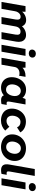

<svg xmlns="http://www.w3.org/2000/svg" viewBox="1660 -2444 795 4156"><g transform="rotate(90 2058.0 -365.5)"><path d="M112 -520H232.8Q234.6 -499 233.8 -473.4Q233 -447.8 230.2 -419.8L212.6 -424.8Q255 -479.6 306.8 -506.4Q358.6 -533.2 413.6 -533.2Q466 -533.2 501.8 -506.5Q537.6 -479.8 551.7 -432.4Q565.8 -385 555 -324.2L498 0H348.4L400.8 -302Q410.6 -356.8 396.5 -385.3Q382.4 -413.8 340.6 -413.8Q315 -413.8 290.6 -399.8Q266.2 -385.8 247.3 -357.8Q228.4 -329.8 221.6 -288.4L171 0H21.4ZM660.8 -411.8Q619 -411.8 589.5 -383.2Q560 -354.6 550.2 -296.4L528.4 -418.4Q570.8 -476 624.8 -503.6Q678.8 -531.2 736.6 -531.2Q792.6 -531.2 829 -503.7Q865.4 -476.2 878.7 -428.2Q892 -380.2 880.8 -318.6L824.6 0H675L727.8 -300Q737.6 -355.2 722.9 -383.5Q708.2 -411.8 660.8 -411.8Z M1039.2 -520H1188.2L1098.2 0H949.2ZM1052.2 -659.4Q1052.2 -695.6 1077.7 -719.5Q1103.2 -743.4 1140.8 -743.4Q1179.6 -743.4 1202.9 -723.2Q1226.2 -703 1226.2 -672Q1226.2 -635.2 1200.6 -612.8Q1175 -590.4 1136.8 -590.4Q1098.6 -590.4 1075.4 -609.7Q1052.2 -629 1052.2 -659.4Z M1322 -520H1443.6Q1445.4 -498.6 1445.6 -472.4Q1445.8 -446.2 1444 -427L1428.8 -438.4Q1465.6 -479.4 1515.3 -499.7Q1565 -520 1625 -520H1642.6L1618.2 -379.6Q1599.2 -388.6 1579.6 -389.2Q1517.6 -392.2 1478 -363.7Q1438.4 -335.2 1429.6 -283.8L1379.8 0H1230.8Z M2040.2 -166.6 2059.4 -165.2 2091.2 -430.8Q2093.4 -438.8 2096.2 -450.2Q2106.2 -489 2123.2 -520H2240.6L2180.8 -182.8Q2173.6 -141.4 2180.6 -125.8Q2187.6 -110.2 2215.2 -110.2Q2234.6 -110.2 2250.4 -113.6L2231 -0.2Q2195 9.2 2149.8 9.2Q2075 9.2 2050.1 -34.6Q2025.2 -78.4 2040.2 -166.6ZM2146.8 -302.2Q2146.8 -219 2113.6 -147.3Q2080.4 -75.6 2019.4 -32.8Q1958.4 10 1877.6 10Q1809.6 10 1758.1 -19Q1706.6 -48 1678.5 -100.8Q1650.4 -153.6 1650.4 -222.2Q1650.4 -301.8 1683.5 -372.9Q1716.6 -444 1777.9 -487.8Q1839.2 -531.6 1919.4 -531.6Q1989.4 -531.6 2040.9 -502.3Q2092.4 -473 2119.6 -420.7Q2146.8 -368.4 2146.8 -302.2ZM1805.4 -228.8Q1805.4 -189.2 1819.3 -159.7Q1833.2 -130.2 1858.8 -114.3Q1884.4 -98.4 1919.6 -98.4Q1965.8 -98.4 1997.1 -128.5Q2028.4 -158.6 2043.5 -202.9Q2058.6 -247.2 2058.6 -288.4Q2058.6 -333.2 2042 -362Q2025.4 -390.8 2000.5 -404.1Q1975.6 -417.4 1949.8 -417.4Q1902.4 -417.4 1869.9 -388Q1837.4 -358.6 1821.4 -314.8Q1805.4 -271 1805.4 -228.8Z M2330.4 -224.8Q2330.4 -303.8 2365.1 -373.6Q2399.8 -443.4 2463.8 -486Q2527.8 -528.6 2610.2 -528.6Q2687 -528.6 2749.7 -497.8Q2812.4 -467 2845.2 -406.4L2736.4 -336Q2720.4 -373.2 2691.4 -392.1Q2662.4 -411 2619.2 -411Q2576.8 -411 2546.1 -385Q2515.4 -359 2499.5 -317.9Q2483.6 -276.8 2483.6 -231.2Q2483.6 -192.4 2498 -164.8Q2512.4 -137.2 2538 -122.8Q2563.6 -108.4 2596.2 -108.4Q2633 -108.4 2665.4 -125Q2697.8 -141.6 2722 -170.6L2806.6 -80.2Q2762 -34.6 2707.1 -11.7Q2652.2 11.2 2588.4 11.2Q2511 11.2 2452.3 -17.8Q2393.6 -46.8 2362 -100.3Q2330.4 -153.8 2330.4 -224.8Z M2888 -232.4Q2888 -311.2 2925.7 -379.5Q2963.4 -447.8 3032.3 -488.9Q3101.2 -530 3190.4 -530Q3268 -530 3330.3 -500.5Q3392.6 -471 3428.1 -416.3Q3463.6 -361.6 3463.6 -287.6Q3463.6 -208.6 3426.4 -140.1Q3389.2 -71.6 3320.1 -30.5Q3251 10.6 3160.6 10.6Q3092.2 10.6 3029.9 -15.6Q2967.6 -41.8 2927.8 -96.6Q2888 -151.4 2888 -232.4ZM3309 -288.8Q3309 -330.4 3293.2 -359.6Q3277.4 -388.8 3250.7 -403.9Q3224 -419 3191.8 -419Q3144.2 -419 3110.3 -389.6Q3076.4 -360.2 3059.5 -316.3Q3042.6 -272.4 3042.6 -231.2Q3042.6 -192 3057 -162.8Q3071.4 -133.6 3098.1 -117.3Q3124.8 -101 3160.2 -101Q3207.8 -101 3241.7 -130.1Q3275.6 -159.2 3292.3 -203.1Q3309 -247 3309 -288.8Z M3541 -167.8 3638 -720H3787.6L3693.2 -182.8Q3686 -141 3693.3 -125.6Q3700.6 -110.2 3729.8 -110.2Q3747.4 -110.2 3763.2 -113.6L3743.8 -0.6Q3707.8 9.2 3661.8 9.2Q3585.6 9.2 3555.3 -35Q3525 -79.2 3541 -167.8Z M3929.2 -520H4078.2L3988.2 0H3839.2ZM3942.2 -659.4Q3942.2 -695.6 3967.7 -719.5Q3993.2 -743.4 4030.8 -743.4Q4069.6 -743.4 4092.9 -723.2Q4116.2 -703 4116.2 -672Q4116.2 -635.2 4090.6 -612.8Q4065 -590.4 4026.8 -590.4Q3988.6 -590.4 3965.4 -609.7Q3942.2 -629 3942.2 -659.4Z"/></g></svg>

Font: Fixel Italic Variable Display Thin
Style: Italic
Weight: 100
Italic angle: -10°
Designer: AlfaBravo + MacPaw
Foundry: Kyrylo Tkachov, Marchela Mozhyna, Serhii Makarenko, Maria Weinstein, Zakhar Kryvoshyya
Version: Version 1.210;Glyphs 3.2 (3217)